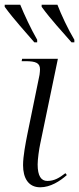

<svg xmlns="http://www.w3.org/2000/svg" viewBox="-23 -786 336 816"><path d="M123 -606H135V-617C109 -662 80 -724 63 -766H-3V-757C37 -702 84 -652 123 -606ZM281 -606H293V-617C266 -662 237 -724 221 -766H154V-757C194 -702 241 -652 281 -606ZM148 10C191 10 232 -16 261 -42L255 -50C229 -30 208 -17 178 -17C152 -17 137 -38 137 -87C137 -109 143 -152 148 -175L223 -536H71L69 -526H85C130 -526 147 -518 147 -491C147 -484 146 -477 145 -468L93 -214C86 -178 75 -123 75 -84C75 -30 97 10 148 10Z"/></svg>

Font: Noto Serif Display Light
Style: Italic
Weight: 300
Italic angle: -12°
Designer: Monotype Design Team
Foundry: Monotype Imaging Inc.
Version: Version 2.009